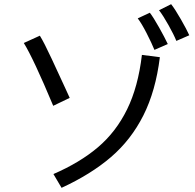

<svg xmlns="http://www.w3.org/2000/svg" viewBox="-20 -883 934 920"><path d="M660 -620 746 -609Q726 -447 667 -330Q608 -213 512 -130.5Q416 -48 275 17L236 -49Q363 -104 449.5 -177.5Q536 -251 589 -359Q642 -467 660 -620ZM94 -677 171 -712Q192 -678 227.5 -601.5Q263 -525 293 -460L314 -414L235 -376Q140 -603 94 -677ZM742 -834 800 -863Q819 -839 847 -790Q875 -741 887 -714L825 -687Q813 -717 787.5 -762.5Q762 -808 742 -834ZM640 -795 698 -822Q715 -800 742 -752Q769 -704 784 -672L720 -644Q707 -676 683 -723Q659 -770 640 -795Z"/></svg>

Font: Kakao Big Sans
Style: Regular
Weight: 400
Designer: Park Young-rak; Lee Sang-min; Kim Jung-jin; Min Bon; Park Min-gyu;
Foundry: Kakao Corporation
Version: Version 2.003